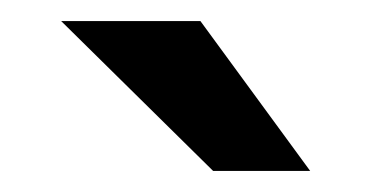

<svg xmlns="http://www.w3.org/2000/svg" viewBox="-20 -717 352 182"><path d="M38 -697H170L274 -555H182Z"/></svg>

Font: Hanken Grotesk
Style: Bold
Weight: 700
Designer: Alfredo Marco Pradil
Foundry: Hanken Design Co.
Version: Version 3.014